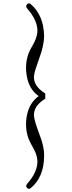

<svg xmlns="http://www.w3.org/2000/svg" viewBox="-20 -752 437 1171"><path d="M208 225Q205 187 176 138Q151 97 143 53.5Q135 10 142 -36Q155 -122 216 -166Q155 -208 142 -296Q135 -342 143 -385.5Q151 -429 176 -470Q205 -519 208 -556Q212 -626 144 -702Q135 -714 145 -726Q156 -737 168 -726Q246 -660 249 -533Q249 -477 220 -398Q207 -361 198.5 -335.5Q190 -310 188 -294Q179 -229 256 -182V-150Q179 -103 188 -38Q192 -9 220 66Q251 144 249 201Q248 328 168 395Q156 405 145 394Q135 384 144 371Q212 295 208 225Z"/></svg>

Font: Amiri
Style: Regular
Weight: 400
Designer: Khaled Hosny
Version: Version 0.114